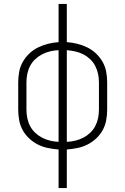

<svg xmlns="http://www.w3.org/2000/svg" viewBox="-20 -755 640 980"><path d="M279 205V8Q252 6 225 0.5Q198 -5 174 -17Q150 -29 129.5 -48Q109 -67 96 -90.5Q83 -114 78 -141Q73 -168 73 -195V-335Q73 -362 78 -389Q83 -416 96.5 -439.5Q110 -463 130 -482Q150 -501 174.5 -513Q199 -525 225.5 -531.5Q252 -538 279 -540V-735H321V-540Q348 -538 374.5 -531.5Q401 -525 425.5 -513Q450 -501 470 -482Q490 -463 503.5 -439.5Q517 -416 522 -389Q527 -362 527 -335V-195Q527 -168 522 -141Q517 -114 504 -90.5Q491 -67 470.5 -48Q450 -29 426 -17Q402 -5 375 0.5Q348 6 321 8V205ZM279 -31V-499Q257 -498 236 -493Q215 -488 195.5 -478Q176 -468 160 -453Q144 -438 134 -419Q124 -400 119.5 -378.5Q115 -357 115 -335V-195Q115 -173 119.5 -151.5Q124 -130 134 -111Q144 -92 160 -77Q176 -62 195.5 -52Q215 -42 236 -37Q257 -32 279 -31ZM321 -31Q343 -32 364 -37Q385 -42 404.5 -52Q424 -62 440 -77Q456 -92 466 -111Q476 -130 480.5 -151.5Q485 -173 485 -195V-335Q485 -357 480.5 -378Q476 -399 466 -418.5Q456 -438 440 -453Q424 -468 404.5 -478Q385 -488 364 -492.5Q343 -497 321 -499Z"/></svg>

Font: Iosevka Curly XLtEx
Style: Regular
Weight: 200
Width: 7
Monospace: yes
Designer: Belleve Invis
Foundry: Belleve Invis
Version: Version 11.1.0; ttfautohint (v1.8.3)